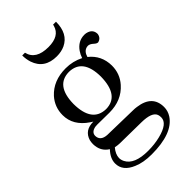

<svg xmlns="http://www.w3.org/2000/svg" viewBox="-246 -700 962 962"><g transform="rotate(-45 235.0 -219.0)"><path d="M127 -270.5C127.6 -182.6 160.2 -138 224.6 -136.7C287.8 -137.4 320 -182 321.3 -270.5C320.6 -355.8 288.4 -399.1 224.6 -400.4C160.8 -399.7 128.3 -356.4 127 -270.5ZM225.6 -424.8C259.4 -424.8 291 -417.3 320.3 -402.3C324.2 -414.7 329.8 -426.1 336.9 -436.5C355.8 -463.9 380.5 -477.5 411.1 -477.5C418.3 -477.5 425.5 -476.2 432.6 -473.6C451.5 -466.5 460.9 -452.8 460.9 -432.6C458.3 -415.7 448.9 -405.3 432.6 -401.4C426.8 -401.4 420.2 -404.6 413.1 -411.1C402.7 -420.9 392.9 -425.8 383.8 -425.8C381.2 -425.8 378.6 -425.5 376 -424.8C359.7 -420.9 348.6 -408.5 342.8 -387.7C379.9 -358.4 398.8 -319.3 399.4 -270.5C399.4 -232.1 387 -198.9 362.3 -170.9C327.8 -131.8 281.6 -112.3 223.6 -112.3L137.7 -113.3C132.5 -113.3 127.6 -113 123 -112.3C101.6 -107.7 90.8 -97 90.8 -80.1C91.5 -56 106.8 -43 136.7 -41L314.5 -37.1C323.6 -37.1 332.4 -36.5 340.8 -35.2C405.3 -26.7 437.5 5.5 437.5 61.5C437.5 79.8 432.3 97 421.9 113.3C390 161.5 324.5 185.5 225.6 185.5C186.5 185.5 153.6 179.7 127 168C84.6 150.4 63.5 123.7 63.5 87.9C63.5 64.5 74.2 41.3 95.7 18.6C68.4 1.6 54.4 -24.1 53.7 -58.6C53.7 -67.1 54.7 -75.5 56.6 -84C67.1 -119.8 93.1 -137.7 134.8 -137.7C130.2 -140.3 125.7 -143.2 121.1 -146.5C72.9 -179 48.8 -220.1 48.8 -269.5C48.8 -307.3 61.2 -340.2 85.9 -368.2C120.4 -405.9 167 -424.8 225.6 -424.8ZM225.6 160.2C256.2 160.2 284.5 156.9 310.5 150.4C363.9 137.4 390.6 116.5 390.6 87.9C390.6 80.1 389.6 73.6 387.7 68.4C379.9 46.9 351.6 35.8 302.7 35.2L152.3 33.2C143.9 33.2 133.1 31.9 120.1 29.3C105.1 46.9 97.3 64.5 96.7 82C96.7 91.1 99 100.3 103.5 109.4C120.4 143.2 161.1 160.2 225.6 160.2ZM240.2 -560.5C181 -560.5 146.5 -581.7 136.7 -624H117.2C117.2 -606.4 119.8 -589.5 125 -573.2C141.9 -523.1 179.4 -498 237.3 -498C258.8 -498 278 -502 294.9 -509.8C335.9 -529.3 356.4 -567.4 356.4 -624H335.9L334 -616.2C323.6 -579.1 292.3 -560.5 240.2 -560.5Z"/></g></svg>

Font: Abhaya Libre
Style: Regular
Weight: 400
Designer: Pushpananda Ekanayake, Sol Matas, Pathum Egodawatta
Foundry: Mooniak
Version: Version 1.041; ; ttfautohint (v1.5)